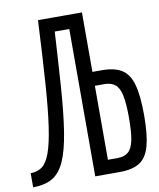

<svg xmlns="http://www.w3.org/2000/svg" viewBox="-88 -869 776 938"><g transform="rotate(-10 300.0 -400.0)"><path d="M308 0V-731H186V-800H383V0ZM0 0V-70Q34 -70 57.5 -87.5Q81 -105 97.5 -150.5Q114 -196 126 -278Q138 -360 147 -488.5Q156 -617 165 -800H240Q229 -607 219.5 -469Q210 -331 195.5 -240Q181 -149 157.5 -96.5Q134 -44 96 -22Q58 0 0 0ZM308 0V-800H383V-17L331 -69H430Q465 -69 484.5 -86Q504 -103 512 -143Q520 -183 520 -253Q520 -323 512 -362.5Q504 -402 484.5 -419Q465 -436 430 -436H336V-505H430Q493 -505 529 -482Q565 -459 580 -404Q595 -349 595 -253Q595 -157 580 -101.5Q565 -46 529 -23Q493 0 430 0Z"/></g></svg>

Font: Victor Mono
Style: Regular
Weight: 400
Monospace: yes
Designer: Rune Bjørnerås
Version: Version 1.561;gftools[0.9.30]